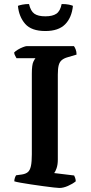

<svg xmlns="http://www.w3.org/2000/svg" viewBox="-20 -933 450 953"><path d="M275 0Q268 0 246 -2.5Q224 -5 194.5 -9Q165 -13 135 -17.5Q105 -22 82.5 -26Q60 -30 51 -33Q51 -42 54 -50.5Q57 -59 60 -63L89 -67Q108 -70 118.5 -79Q129 -88 133.5 -109Q138 -130 138 -167V-567Q138 -612 146 -627.5Q154 -643 156 -644H62Q60 -649 56 -655Q52 -661 50 -672Q56 -679 68.5 -686.5Q81 -694 94 -699Q107 -704 112 -704H347Q351 -699 355.5 -688Q360 -677 360 -662L316 -649Q298 -644 287 -635Q276 -626 271.5 -609.5Q267 -593 267 -563V-141Q267 -116 261 -98.5Q255 -81 249 -74L348 -62Q350 -59 353 -50Q356 -41 356 -33Q340 -20 317 -10Q294 0 275 0ZM205 -779Q136 -779 105 -814.5Q74 -850 69 -904Q76 -907 91 -910Q106 -913 124 -913Q132 -878 150.5 -865Q169 -852 205 -852Q241 -852 260 -865Q279 -878 286 -913Q308 -913 322 -910Q336 -907 342 -904Q336 -845 303 -812Q270 -779 205 -779Z"/></svg>

Font: Texturina 12pt SemiBold
Style: Regular
Weight: 600
Designer: Guillermo Torres Carreño
Foundry: Omnibus-Type
Version: Version 1.002